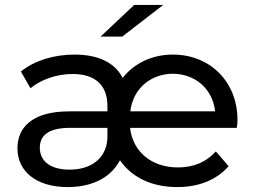

<svg xmlns="http://www.w3.org/2000/svg" viewBox="-20 -756 1029 781"><path d="M417 -201C417 -119 358 -66 263 -66C187 -66 142 -99 142 -155C142 -200 170 -236 266 -236H417ZM510 -303C522 -402 600 -456 683 -456C767 -456 844 -401 855 -303ZM256 5C339 5 425 -23 468 -104C520 -29 605 5 701 5C788 5 861 -24 910 -80L858 -140C818 -96 767 -75 704 -75C595 -75 520 -140 509 -236H943C945 -245 946 -255 946 -268C946 -423 835 -534 683 -534C598 -534 525 -498 479 -439C447 -501 381 -534 283 -534C200 -534 120 -510 65 -465L104 -397C146 -432 210 -455 275 -455C369 -455 417 -408 417 -325V-303H262C105 -303 51 -233 51 -153C51 -59 127 5 256 5ZM644 -736H526L389 -607H477Z"/></svg>

Font: Montserrat-Alt1 Med
Style: Regular
Weight: 500
Designer: Differentunic
Foundry: Differentunic
Version: Version 7.222